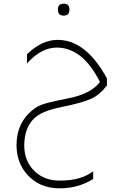

<svg xmlns="http://www.w3.org/2000/svg" viewBox="-20 -650 652 1045"><path d="M327 -565Q295 -565 295 -598Q295 -630 327 -630Q358 -630 358 -598Q358 -565 327 -565ZM487 324Q407 375 304 375Q195 375 128 300Q70 235 70 140Q70 37 134 -30Q168 -65 204 -79Q240 -93 348 -114Q475 -138 524 -204Q430 -391 289 -391Q204 -391 127 -305V-355Q208 -433 294 -433Q448 -433 562 -223V-185Q524 -135 477.5 -113Q431 -91 313 -67Q205 -46 163 -3Q112 50 112 142Q112 231 173 286Q225 333 304 333Q423 333 487 282Z"/></svg>

Font: Tajawal Light
Style: Regular
Weight: 300
Designer: Boutros Fonts
Foundry: Created by Boutros International 2017
Version: Version 1.700